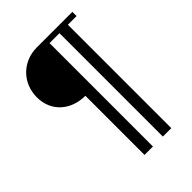

<svg xmlns="http://www.w3.org/2000/svg" viewBox="-247 -825 1095 1095"><g transform="rotate(-45 300.0 -278.0)"><path d="M56 -510C56 -395 143 -321 258 -321V156H326V-678H406V156H474V-678H544V-712H258C143 -712 56 -626 56 -510Z"/></g></svg>

Font: Old Standard
Style: Bold
Weight: 700
Designer: Alexey Kryukov <alexios@thessalonica.org.ru>
Version: Version 2.0.2